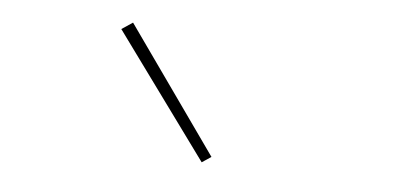

<svg xmlns="http://www.w3.org/2000/svg" viewBox="-30 -825 660 310"><g transform="rotate(5 300.0 -670.5)"><path d="M305 -563 157 -766 175 -778 320 -573Z"/></g></svg>

Font: Iosevka Thin Extended
Style: Regular
Weight: 100
Width: 7
Monospace: yes
Designer: Belleve Invis
Foundry: Belleve Invis
Version: Version 32.5.0; ttfautohint (v1.8.4)